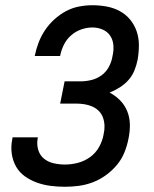

<svg xmlns="http://www.w3.org/2000/svg" viewBox="-20 -702 590 734"><path d="M228 12Q200 12 173 8.5Q146 5 121 -4Q96 -13 75 -28Q54 -43 41.5 -65Q29 -87 25 -114Q21 -141 27 -170L28 -177H125L124 -173Q120 -150 126 -129.5Q132 -109 147.5 -96Q163 -83 184.5 -78Q206 -73 228 -73Q253 -73 278 -79.5Q303 -86 324.5 -101.5Q346 -117 359 -140.5Q372 -164 376 -188Q380 -205 379.5 -221Q379 -237 374 -251.5Q369 -266 358.5 -277Q348 -288 333.5 -294.5Q319 -301 303 -303.5Q287 -306 271 -306H210L227 -391H288Q308 -391 329 -396Q350 -401 368 -414Q386 -427 396.5 -447Q407 -467 410 -487Q415 -508 413.5 -528.5Q412 -549 401.5 -565Q391 -581 372.5 -589Q354 -597 333 -597Q312 -597 290.5 -589.5Q269 -582 251.5 -566.5Q234 -551 224 -530.5Q214 -510 210 -489V-488H113V-489Q118 -514 127.5 -539Q137 -564 152 -586.5Q167 -609 188 -628Q209 -647 232.5 -659.5Q256 -672 282 -677Q308 -682 333 -682Q361 -682 388 -677Q415 -672 438 -659.5Q461 -647 477.5 -627Q494 -607 502.5 -582Q511 -557 511 -529.5Q511 -502 506 -473Q502 -453 494 -433Q486 -413 471.5 -396.5Q457 -380 438 -368Q419 -356 399 -348Q422 -336 439.5 -318Q457 -300 466.5 -276.5Q476 -253 476.5 -226Q477 -199 471 -171Q466 -145 455.5 -119Q445 -93 426.5 -71Q408 -49 384.5 -32Q361 -15 334.5 -5Q308 5 281 8.5Q254 12 228 12Z"/></svg>

Font: Lode Dark Term
Style: Bold Italic
Weight: 700
Italic angle: -11°
Monospace: yes
Designer: Belleve Invis
Foundry: Belleve Invis
Version: Version 29.2.0